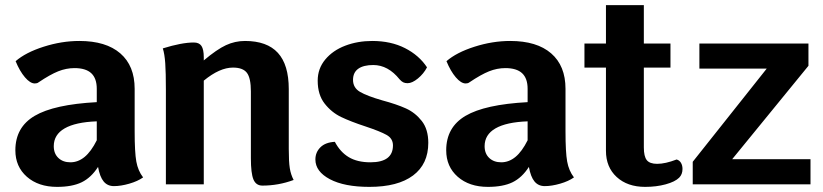

<svg xmlns="http://www.w3.org/2000/svg" viewBox="-20 -720 3216 750"><path d="M539 -27Q518 -12 485 -2.5Q452 7 425 7Q400 7 385 -11Q370 -29 363 -68Q336 -26 299 -8Q262 10 203 10Q130 10 85 -29.5Q40 -69 40 -133Q40 -223 115.5 -267.5Q191 -312 358 -321V-373Q358 -414 336.5 -434Q315 -454 271 -454Q239 -454 207.5 -441.5Q176 -429 130 -398Q125 -394 116 -394Q98 -394 77.5 -418Q57 -442 41 -481Q80 -515 150.5 -537.5Q221 -560 290 -560Q394 -560 450 -511.5Q506 -463 506 -373V-207Q506 -125 512.5 -89Q519 -53 539 -27ZM358 -172V-246Q275 -243 232.5 -218.5Q190 -194 190 -149Q190 -120 208 -103Q226 -86 255 -86Q285 -86 310.5 -107Q336 -128 358 -172Z M1127 -17Q1068 5 1005 5Q980 5 970 -19Q960 -43 960 -102V-363Q960 -415 944.5 -435.5Q929 -456 890 -456Q838 -456 776 -405V0H628V-370Q628 -437 625.5 -473Q623 -509 616 -531Q690 -554 737 -554Q758 -554 767 -540.5Q776 -527 776 -496V-484Q827 -527 862.5 -543.5Q898 -560 937 -560Q1023 -560 1065.5 -513.5Q1108 -467 1108 -372V-138Q1108 -88 1112 -63Q1116 -38 1127 -17Z M1212 -97Q1212 -125 1231.5 -144.5Q1251 -164 1288 -166Q1309 -126 1342.5 -106Q1376 -86 1427 -86Q1515 -86 1515 -152Q1515 -179 1490 -193Q1465 -207 1408 -226Q1350 -245 1312.5 -263Q1275 -281 1248 -315.5Q1221 -350 1221 -405Q1221 -452 1250.5 -487.5Q1280 -523 1328.5 -541.5Q1377 -560 1434 -560Q1507 -560 1562 -532Q1617 -504 1648 -457Q1635 -432 1612.5 -413.5Q1590 -395 1572 -395Q1562 -395 1555 -398.5Q1548 -402 1541 -410Q1496 -466 1438 -466Q1400 -466 1379.5 -451.5Q1359 -437 1359 -408Q1359 -377 1386.5 -361Q1414 -345 1473 -328Q1529 -313 1565.5 -296.5Q1602 -280 1627.5 -247.5Q1653 -215 1653 -162Q1653 -79 1593.5 -34.5Q1534 10 1423 10Q1325 10 1268.5 -20Q1212 -50 1212 -97Z M2222 -27Q2201 -12 2168 -2.5Q2135 7 2108 7Q2083 7 2068 -11Q2053 -29 2046 -68Q2019 -26 1982 -8Q1945 10 1886 10Q1813 10 1768 -29.5Q1723 -69 1723 -133Q1723 -223 1798.5 -267.5Q1874 -312 2041 -321V-373Q2041 -414 2019.5 -434Q1998 -454 1954 -454Q1922 -454 1890.5 -441.5Q1859 -429 1813 -398Q1808 -394 1799 -394Q1781 -394 1760.5 -418Q1740 -442 1724 -481Q1763 -515 1833.5 -537.5Q1904 -560 1973 -560Q2077 -560 2133 -511.5Q2189 -463 2189 -373V-207Q2189 -125 2195.5 -89Q2202 -53 2222 -27ZM2041 -172V-246Q1958 -243 1915.5 -218.5Q1873 -194 1873 -149Q1873 -120 1891 -103Q1909 -86 1938 -86Q1968 -86 1993.5 -107Q2019 -128 2041 -172Z M2646 -60Q2646 -39 2633 -26Q2617 -10 2580.5 0Q2544 10 2500 10Q2431 10 2389 -28.5Q2347 -67 2347 -131V-456H2263V-550H2347V-700H2495V-550H2599V-456H2495V-144Q2495 -109 2506.5 -94.5Q2518 -80 2547 -80Q2579 -80 2623 -97Q2634 -94 2640 -84Q2646 -74 2646 -60Z M3146 -98V0H2686V-88L2975 -452H2712V-550H3138V-463L2840 -98Z"/></svg>

Font: Krub
Style: Bold
Weight: 700
Version: Version 1.000; ttfautohint (v1.6)